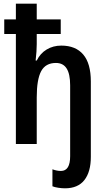

<svg xmlns="http://www.w3.org/2000/svg" viewBox="-20 -780 575 1040"><path d="M264 229V137Q288 146 310 146Q360 146 360 66V-318Q360 -379 341 -409Q322 -439 283 -439Q227 -439 203 -394.5Q179 -350 179 -252V0H66V-596H3V-675H66V-760H179V-675H309V-596H179V-541Q179 -504 173 -452H179Q198 -491 233 -512Q268 -533 312 -533Q390 -533 431 -484.5Q472 -436 472 -339V70Q472 151 437 195.5Q402 240 332 240Q315 240 295.5 237Q276 234 264 229Z"/></svg>

Font: Noto Sans Display Medium Narrow
Style: Regular
Weight: 500
Width: 4
Designer: Monotype Design team
Foundry: Monotype Imaging Inc.
Version: Version 1.000